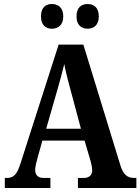

<svg xmlns="http://www.w3.org/2000/svg" viewBox="-20 -936 699 956"><path d="M417 -793C444 -793 472 -809 472 -854C472 -901 444 -916 417 -916C387 -916 361 -901 361 -854C361 -809 387 -793 417 -793ZM238 -793C267 -793 295 -809 295 -854C295 -901 267 -916 238 -916C210 -916 184 -901 184 -854C184 -809 210 -793 238 -793ZM4 0H231V-50H197C169 -50 155 -65 155 -90C155 -107 163 -134 167 -150L191 -236H401L430 -138C434 -124 439 -102 439 -87C439 -62 421 -50 398 -50H368V0H659V-50H648C616 -50 594 -65 580 -111L395 -714H272L83 -125C64 -63 45 -50 14 -50H4ZM210 -295 264 -483C277 -527 290 -576 300 -617C308 -574 321 -525 334 -478L383 -295Z"/></svg>

Font: Noto Serif Bengali Condensed
Style: Bold
Weight: 700
Width: 3
Designer: Juan Bruce, Universal Thirst, Indian Type Foundry and the Monotype Design Team.
Foundry: Monotype Imaging Inc.
Version: Version 2.003